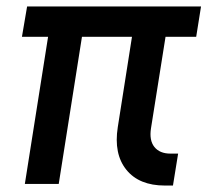

<svg xmlns="http://www.w3.org/2000/svg" viewBox="-20 -570 643 595"><path d="M491 5Q411 5 371.5 -44Q332 -93 345 -176L389 -456H234L162 0H57L129 -456H48L64 -550H603L588 -456H493L448 -173Q442 -135 458.5 -114.5Q475 -94 508 -94H532L516 5Z"/></svg>

Font: JetBrains Mono NL SemiBold
Style: Italic
Weight: 600
Italic angle: -9°
Monospace: yes
Designer: Philipp Nurullin, Konstantin Bulenkov
Foundry: JetBrains
Version: Version 2.305; ttfautohint (v1.8.4.7-5d5b)